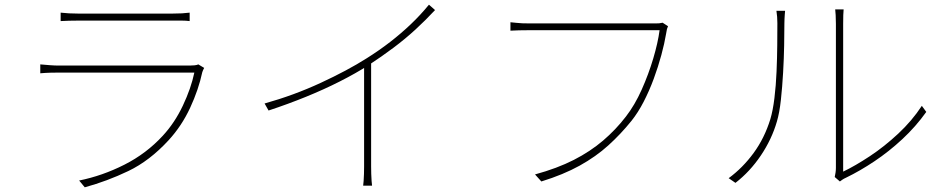

<svg xmlns="http://www.w3.org/2000/svg" viewBox="-20 -776 4040 820"><path d="M239 -722Q258 -720 275 -719Q292 -718 314 -718Q327 -718 366.5 -718Q406 -718 458 -718Q510 -718 562.5 -718Q615 -718 657 -718Q699 -718 717 -718Q740 -718 757 -719Q774 -720 790 -722V-686Q774 -688 756.5 -688Q739 -688 716 -688Q699 -688 658 -688Q617 -688 565 -688Q513 -688 461 -688Q409 -688 369 -688Q329 -688 314 -688Q293 -688 275.5 -687.5Q258 -687 239 -686ZM852 -486Q850 -482 847.5 -477Q845 -472 844 -468Q828 -393 792 -315.5Q756 -238 700 -177Q619 -89 528 -45.5Q437 -2 342 24L318 -5Q417 -25 511 -72.5Q605 -120 675 -196Q726 -251 761 -325Q796 -399 810 -466Q800 -466 765 -466Q730 -466 680 -466Q630 -466 572 -466Q514 -466 456.5 -466Q399 -466 350.5 -466Q302 -466 270 -466Q238 -466 231 -466Q214 -466 194.5 -465.5Q175 -465 152 -463V-501Q175 -499 194.5 -497.5Q214 -496 231 -496Q238 -496 269.5 -496Q301 -496 349 -496Q397 -496 453 -496Q509 -496 565.5 -496Q622 -496 670 -496Q718 -496 750.5 -496Q783 -496 790 -496Q800 -496 810.5 -497Q821 -498 827 -501Z M1110 -334Q1235 -369 1349.5 -422Q1464 -475 1546 -527Q1600 -561 1646.5 -597Q1693 -633 1734.5 -672.5Q1776 -712 1812 -756L1838 -733Q1798 -690 1754.5 -650Q1711 -610 1661 -572.5Q1611 -535 1553 -497Q1500 -463 1432 -428.5Q1364 -394 1286.5 -362.5Q1209 -331 1127 -304ZM1535 -509 1565 -527V-65Q1565 -50 1565.5 -33.5Q1566 -17 1567 -3.5Q1568 10 1569 17H1531Q1532 10 1533 -3.5Q1534 -17 1534.5 -33.5Q1535 -50 1535 -65Z M2833 -664Q2830 -657 2828.5 -652Q2827 -647 2825 -633Q2818 -591 2804.5 -541Q2791 -491 2772 -439.5Q2753 -388 2729 -341.5Q2705 -295 2677 -260Q2631 -203 2578 -155Q2525 -107 2455.5 -68.5Q2386 -30 2292 -1L2265 -31Q2360 -57 2430.5 -93Q2501 -129 2555.5 -175.5Q2610 -222 2653 -278Q2691 -327 2720.5 -393Q2750 -459 2770 -526.5Q2790 -594 2797 -647Q2783 -647 2740 -647Q2697 -647 2637.5 -647Q2578 -647 2513 -647Q2448 -647 2389.5 -647Q2331 -647 2290.5 -647Q2250 -647 2240 -647Q2215 -647 2197 -646.5Q2179 -646 2160 -645V-681Q2173 -680 2185 -678.5Q2197 -677 2211 -676.5Q2225 -676 2241 -676Q2249 -676 2280.5 -676Q2312 -676 2358.5 -676Q2405 -676 2459 -676Q2513 -676 2566.5 -676Q2620 -676 2666 -676Q2712 -676 2743 -676Q2774 -676 2781 -676Q2789 -676 2795.5 -676.5Q2802 -677 2810 -679Z M3545 -20Q3547 -29 3548.5 -39Q3550 -49 3550 -59Q3550 -67 3550 -102Q3550 -137 3550 -189.5Q3550 -242 3550 -303Q3550 -364 3550 -425.5Q3550 -487 3550 -539.5Q3550 -592 3550 -628Q3550 -664 3550 -674Q3550 -697 3549 -711.5Q3548 -726 3547 -736H3583Q3582 -726 3581.5 -711.5Q3581 -697 3581 -674Q3581 -664 3581 -625.5Q3581 -587 3581 -530Q3581 -473 3581 -407Q3581 -341 3581 -277Q3581 -213 3581 -160Q3581 -107 3581 -75Q3581 -43 3581 -43Q3633 -68 3695 -109Q3757 -150 3816 -205Q3875 -260 3917 -324L3936 -298Q3891 -235 3834 -182Q3777 -129 3715 -87.5Q3653 -46 3593 -17Q3584 -13 3577.5 -8.5Q3571 -4 3567 -1ZM3092 -15Q3152 -59 3198.5 -122.5Q3245 -186 3270 -267Q3281 -304 3287.5 -357.5Q3294 -411 3296.5 -470Q3299 -529 3299.5 -583.5Q3300 -638 3300 -677Q3300 -691 3299 -704Q3298 -717 3296 -730H3333Q3332 -721 3331.5 -712Q3331 -703 3330.5 -694.5Q3330 -686 3330 -677Q3330 -638 3329 -582.5Q3328 -527 3324.5 -465.5Q3321 -404 3315 -349Q3309 -294 3298 -257Q3276 -181 3229.5 -112Q3183 -43 3121 5Z"/></svg>

Font: Shanggu Sans SC VF
Style: Regular
Weight: 250
Designer: GuiWonder
Version: Version 1.021